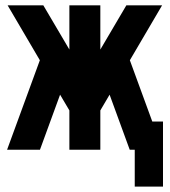

<svg xmlns="http://www.w3.org/2000/svg" viewBox="-20 -567 642 727"><path d="M490.2 139.6H597.2V-106.9H556.6L471.7 -338.9L593.8 -546.9H458.5L359.9 -379.4V-546.9H242.7V-379.4L144 -546.9H8.8L130.9 -338.9L6.8 0H131.3L207.5 -208.5L242.7 -148.9V0H359.9V-148.9L395 -208.5L471.2 0H490.2Z"/></svg>

Font: Hack
Style: Bold
Weight: 700
Monospace: yes
Designer: Christopher Simpkins
Foundry: Christopher Simpkins
Version: Version 2.010